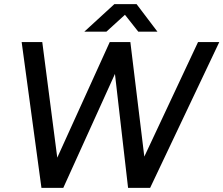

<svg xmlns="http://www.w3.org/2000/svg" viewBox="-20 -902 1073 922"><path d="M532 -547 284 0H179L84 -700H183L255 -145L507 -700H606L673 -150L931 -700H1033L701 0H595ZM529 -882H636L736 -750H644L580 -831L491 -750H385Z"/></svg>

Font: Oak Sans Medium
Style: Italic
Weight: 500
Italic angle: -9.49998°
Foundry: Erik Kennedy, Walven
Version: Version 1.000